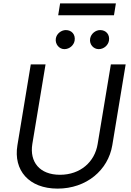

<svg xmlns="http://www.w3.org/2000/svg" viewBox="-20 -1111 781 1144"><path d="M640.6 -727.3 561.8 -252.8C544.7 -146.3 458.8 -69.6 337.4 -69.6C215.9 -69.6 155.5 -146.3 172.6 -252.8L251.4 -727.3H163.4L83.8 -245.7C58.9 -96.6 152 12.8 323.2 12.8C494.3 12.8 624.3 -96.6 649.1 -245.7L728.7 -727.3ZM312.5 -880.7C307.9 -848 332.4 -818.2 363.6 -818.2C394.9 -818.2 420.5 -842.3 424.7 -869.3C430.4 -904.8 407.7 -931.8 372.2 -931.8C345.2 -931.8 316.8 -910.5 312.5 -880.7ZM326.7 -1019.9H659.1L670.5 -1090.9H338.1ZM517 -880.7C511.4 -846.6 536.9 -818.2 568.2 -818.2C599.4 -818.2 625 -842.3 629.3 -869.3C634.9 -904.8 612.2 -931.8 576.7 -931.8C549.7 -931.8 522 -910.5 517 -880.7Z"/></svg>

Font: Magic Ui Pro
Style: Italic
Weight: 400
Italic angle: -9.39999°
Designer: Stefan Endress, Andreas Faust
Version: Version 1.000;FEAKit 1.0